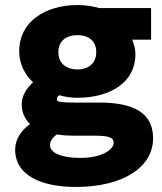

<svg xmlns="http://www.w3.org/2000/svg" viewBox="-20 -523 640 760"><path d="M205 9C225 13 249 14 276 14H353C419 14 430 24 430 43C430 66 388 102 300 102C211 102 178 77 178 52C178 38 184 25 205 9ZM280 217C469 217 586 138 586 24C586 -77 507 -117 374 -117H274C207 -117 205 -123 205 -129C205 -137 207 -141 215 -146C238 -139 264 -136 287 -136C415 -136 516 -196 516 -308C516 -329 511 -348 503 -366H578V-491H373C349 -498 319 -503 287 -503C160 -503 56 -438 56 -320C56 -268 80 -226 111 -197C87 -176 66 -146 66 -110C66 -77 79 -51 99 -32C63 -6 40 29 40 69C40 173 146 217 280 217ZM211 -317C211 -363 245 -384 287 -384C329 -384 361 -362 361 -317C361 -270 327 -248 287 -248C245 -248 211 -270 211 -317Z"/></svg>

Font: Falling Sky
Style: ExBd
Weight: 400
Designer: Paul D. Hunt
Foundry: Adobe Systems Incorporated
Version: Version 1.02